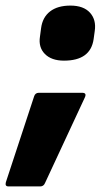

<svg xmlns="http://www.w3.org/2000/svg" viewBox="-54 -513 380 687"><path d="M175 -296Q130 -296 106.5 -320Q83 -344 89 -382L93 -412Q98 -451 125 -472Q152 -493 198 -493Q245 -493 268 -467.5Q291 -442 285 -402L281 -373Q270 -296 175 -296ZM-24 154Q-37 154 -33 139L68 -168Q72 -181 85 -181H240Q258 -181 249 -163L107 142Q102 154 90 154Z"/></svg>

Font: Sofia Sans Black
Style: Italic
Weight: 900
Italic angle: -9°
Version: Version 4.100-B